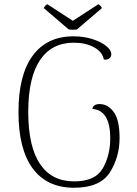

<svg xmlns="http://www.w3.org/2000/svg" viewBox="-20 -872 646 904"><path d="M67 -344Q67 -519 134 -610Q201 -701 326 -701Q374 -701 415 -688Q456 -675 480 -655.5Q504 -636 504 -616Q504 -604 494 -596.5Q484 -589 469 -592Q462 -628 422.5 -649.5Q383 -671 328 -671Q223 -671 168 -588.5Q113 -506 113 -345Q113 -183 168 -100.5Q223 -18 329 -18Q429 -18 464 -79.5Q499 -141 499 -220Q499 -289 477 -323Q455 -357 415 -359Q416 -370 425 -376Q434 -382 449 -382Q488 -382 515.5 -344.5Q543 -307 543 -223Q543 -132 497 -60Q451 12 329 12Q201 12 134 -79Q67 -170 67 -344ZM323 -732Q310 -732 304 -733L186 -834Q193 -848 203 -852L323 -774L443 -852Q448 -850 453 -844.5Q458 -839 460 -834L342 -733Q336 -732 323 -732Z"/></svg>

Font: Arima Madurai ExtraLight
Style: Regular
Weight: 275
Designer: Joana Correia and Natanael Gama
Foundry: NDISCOVER
Version: Version 1.020